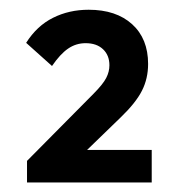

<svg xmlns="http://www.w3.org/2000/svg" viewBox="-20 -720 376 398"><path d="M36 -386.5 174 -525.8Q193.8 -545.8 200.2 -558.5Q206.8 -571.2 206.8 -584.8Q206.8 -605.5 193.5 -618Q180.2 -630.5 157.5 -630.5Q137.5 -630.5 121.1 -619.2Q104.8 -608 87.8 -583.2L34.2 -631.2Q56.5 -666.5 89.9 -683.1Q123.2 -699.8 163.8 -699.8Q220.8 -699.8 253.9 -669.8Q287 -639.8 287 -587.5Q287 -557 274.2 -531.9Q261.5 -506.8 230 -476.5L134.5 -384ZM36 -341.8V-386.5L103.5 -409.2H294.5V-341.8Z"/></svg>

Font: Marine Company Thin
Style: Regular
Weight: 100
Designer: Rodrigo Fuenzalida
Foundry: fragTYPE
Version: Version 1.000